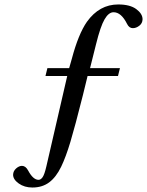

<svg xmlns="http://www.w3.org/2000/svg" viewBox="-20 -711 663 866"><path d="M39.1 77.1Q39.6 60.5 52.7 48.8Q65.9 37.1 79.1 37.1Q95.7 37.1 106.9 58.1Q129.4 100.1 153.8 100.1Q164.1 100.1 172.4 87.9Q180.7 75.7 189 40L283.2 -368.2H185.1L193.8 -403.8H292L304.2 -446.8Q333.5 -557.1 372.1 -612.8Q428.2 -690.9 513.2 -690.9Q566.4 -690.9 594.7 -669.9Q623 -648.9 623 -624Q622.6 -606 608.4 -595Q594.2 -584 579.1 -584Q562.5 -584 553.2 -603Q526.9 -655.8 492.2 -655.8Q470.2 -655.8 451.7 -624Q433.1 -592.3 413.1 -511.2L386.2 -403.8H521L512.2 -368.2H375L354 -282.2Q317.9 -138.7 297.4 -70.6Q276.9 -2.4 255.9 41Q232.9 88.4 201.7 111.6Q170.4 134.8 126 134.8Q90.3 134.8 64.7 116.7Q39.1 98.6 39.1 77.1Z"/></svg>

Font: Linguistics Pro
Style: Italic
Weight: 400
Italic angle: -12°
Designer: Stefan Peev, Context Ltd
Foundry: Stefan Peev, Context Ltd
Version: Version 001.000